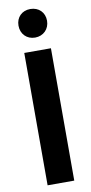

<svg xmlns="http://www.w3.org/2000/svg" viewBox="-101 -960 474 1000"><g transform="rotate(-10 136.0 -460.0)"><path d="M136 -769C180 -769 212 -801 212 -845C212 -889 181 -920 136 -920C92 -920 61 -889 61 -845C61 -801 92 -769 136 -769ZM66 0H207V-700H66Z"/></g></svg>

Font: Arthouse Owned
Style: Bold
Weight: 700
Designer: Jeremy Tribby
Foundry: Tribby Type
Version: Version 1.000;PS 001.000;hotconv 1.0.88;makeotf.lib2.5.64775